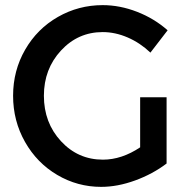

<svg xmlns="http://www.w3.org/2000/svg" viewBox="-20 -723 740 748"><path d="M526 -149V-344H629V-86Q575 -45 506.5 -20Q438 5 374 5Q282 5 203 -41.5Q124 -88 77.5 -170Q31 -252 31 -350Q31 -448 78 -529.5Q125 -611 205.5 -657Q286 -703 380 -703Q447 -703 514 -677Q581 -651 633 -605L566 -518Q526 -556 477.5 -577Q429 -598 380 -598Q284 -598 217.5 -526Q151 -454 151 -350Q151 -245 217.5 -173Q284 -101 381 -101Q454 -101 526 -149Z"/></svg>

Font: Steamflix Grotesk
Style: Regular
Weight: 400
Designer: Julieta Ulanovsky
Foundry: Julieta Ulanovsky
Version: Version 4.000;PS 004.000;hotconv 1.0.88;makeotf.lib2.5.64775